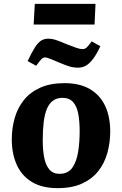

<svg xmlns="http://www.w3.org/2000/svg" viewBox="-20 -958 631 993"><path d="M278 15Q198 15 145.5 -16.5Q93 -48 67 -105Q41 -162 41 -237Q41 -295 56 -347.5Q71 -400 103.5 -440.5Q136 -481 188 -504.5Q240 -528 314 -528Q392 -528 444.5 -497.5Q497 -467 523.5 -411Q550 -355 550 -278Q550 -221 535.5 -168Q521 -115 489 -74Q457 -33 405 -9Q353 15 278 15ZM287 -59Q332 -59 354 -90.5Q376 -122 384 -172Q392 -222 392 -279Q392 -329 385 -368Q378 -407 358.5 -429.5Q339 -452 303 -452Q275 -452 255 -438Q235 -424 223 -396Q211 -368 206 -327Q201 -286 201 -232Q201 -180 209 -141Q217 -102 236 -80.5Q255 -59 287 -59ZM160 -938H474L469 -831H154ZM384 -608Q361 -608 340.5 -614Q320 -620 292 -632Q259 -646 240 -653.5Q221 -661 215 -661Q203 -661 195 -653Q187 -645 167 -618L123 -642Q144 -687 160 -712Q176 -737 192 -747.5Q208 -758 230 -758Q247 -758 265.5 -752.5Q284 -747 326 -729Q357 -717 375.5 -710.5Q394 -704 406 -704Q419 -704 428 -712Q437 -720 454 -744L499 -719Q480 -678 461.5 -653.5Q443 -629 424.5 -618.5Q406 -608 384 -608Z"/></svg>

Font: Literata
Style: Bold Italic
Weight: 700
Italic angle: -2°
Designer: Latin by Veronika Burian and Jose Scaglione. Greek by Irene Vlachou. Cyrillic by Vera Evstafieva
Foundry: TypeTogether
Version: Version 3.103;gftools[0.9.29]